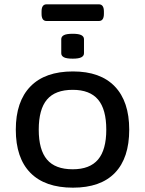

<svg xmlns="http://www.w3.org/2000/svg" viewBox="-20 -860 670 887"><path d="M317 7Q188 7 120.5 -61.5Q53 -130 53 -261Q53 -391 120.5 -460.5Q188 -530 317 -530Q444 -530 510.5 -460.5Q577 -391 577 -261Q577 -130 511 -61.5Q445 7 317 7ZM316 -78Q395 -78 433 -123Q471 -168 471 -261Q471 -355 433 -400Q395 -445 316 -445Q235 -445 197 -400Q159 -355 159 -261Q159 -168 197 -123Q235 -78 316 -78ZM316 -589Q287 -589 275 -595.5Q263 -602 263 -614V-679Q263 -691 275 -697.5Q287 -704 316 -704Q344 -704 356 -697.5Q368 -691 368 -679V-614Q368 -602 356 -595.5Q344 -589 316 -589ZM195 -763Q172 -763 172 -796V-807Q172 -840 195 -840H437Q460 -840 460 -807V-796Q460 -763 437 -763Z"/></svg>

Font: Asap Semi Expanded Medium
Style: Regular
Weight: 500
Width: 6
Designer: Pablo Cosgaya
Foundry: Omnibus-Type
Version: Version 3.001; ttfautohint (v1.8.4.7-5d5b)